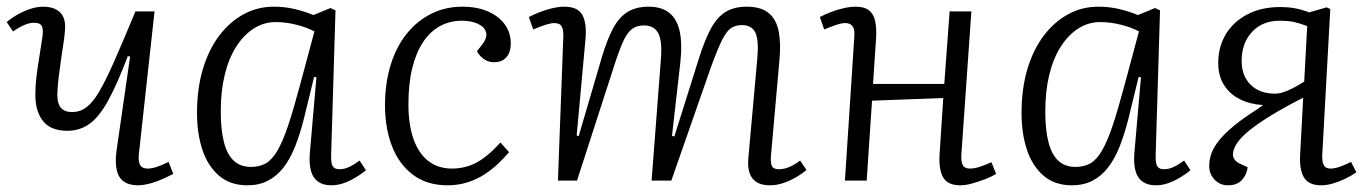

<svg xmlns="http://www.w3.org/2000/svg" viewBox="-21 -540 4092 574"><path d="M-1 -474Q13 -486 31.5 -496.5Q50 -507 70 -513.5Q90 -520 108 -520Q142 -520 159.5 -502Q177 -484 173 -447Q172 -431 168.5 -409Q165 -387 161.5 -362Q158 -337 155 -313.5Q152 -290 151 -271Q148 -239 158 -222Q168 -205 195 -205Q218 -205 237 -219Q256 -233 275.5 -266Q295 -299 321 -358Q347 -417 384 -506H441L394 -78Q392 -57 398 -46.5Q404 -36 421 -36Q432 -36 447.5 -41Q463 -46 483 -56L497 -20Q485 -14 471 -7.5Q457 -1 442.5 4Q428 9 415 11.5Q402 14 392 14Q365 14 349 2.5Q333 -9 328 -31.5Q323 -54 327 -87L368 -371L361 -372Q330 -290 303 -240.5Q276 -191 247 -170Q218 -149 180 -149Q128 -149 105 -181.5Q82 -214 85 -268Q85 -284 87.5 -306.5Q90 -329 95 -360Q100 -391 106 -431Q109 -452 104 -462Q99 -472 81 -472Q67 -472 51 -465Q35 -458 18 -446Z M969 -78Q968 -53 973.5 -43.5Q979 -34 994 -34Q1008 -34 1023 -41Q1038 -48 1054 -60L1073 -31Q1061 -21 1044 -10.5Q1027 0 1008 7Q989 14 969 14Q946 14 930.5 3.5Q915 -7 909 -28Q903 -49 905 -79L925 -309L918 -310L888 -187Q876 -139 861 -101.5Q846 -64 826 -38.5Q806 -13 779.5 0.5Q753 14 719 14Q667 14 633.5 -15Q600 -44 584 -92.5Q568 -141 568 -202Q568 -275 585.5 -333.5Q603 -392 634.5 -433.5Q666 -475 707.5 -497.5Q749 -520 797 -520Q832 -520 862 -512.5Q892 -505 916 -495L967 -516L982 -509ZM729 -41Q755 -41 773.5 -51.5Q792 -62 808 -89Q824 -116 840 -163.5Q856 -211 876 -286L919 -446Q897 -458 865.5 -466Q834 -474 803 -474Q768 -474 738 -455Q708 -436 685.5 -401Q663 -366 651 -317Q639 -268 639 -207Q639 -150 649 -113Q659 -76 679 -58.5Q699 -41 729 -41Z M1361 -520Q1406 -520 1438.5 -505.5Q1471 -491 1488.5 -466.5Q1506 -442 1506 -410Q1506 -384 1493 -369Q1480 -354 1456 -354Q1439 -354 1425.5 -363.5Q1412 -373 1405 -387L1420 -406Q1437 -428 1432 -444Q1427 -460 1407.5 -469Q1388 -478 1359 -478Q1324 -478 1294.5 -462Q1265 -446 1244 -414.5Q1223 -383 1211.5 -336.5Q1200 -290 1200 -228Q1200 -168 1215 -125Q1230 -82 1259 -59Q1288 -36 1331 -36Q1355 -36 1379 -43.5Q1403 -51 1427 -69Q1451 -87 1475 -114L1501 -85Q1487 -69 1469 -51.5Q1451 -34 1428 -19Q1405 -4 1377 5Q1349 14 1317 14Q1255 14 1213 -18Q1171 -50 1150.5 -104Q1130 -158 1130 -225Q1130 -290 1146.5 -344.5Q1163 -399 1194 -438Q1225 -477 1267.5 -498.5Q1310 -520 1361 -520Z M1955 -366Q1959 -419 1946.5 -441.5Q1934 -464 1904 -464Q1882 -464 1867.5 -452.5Q1853 -441 1841 -414Q1829 -387 1814 -340L1704 0H1647L1663 -429Q1664 -450 1658.5 -460.5Q1653 -471 1636 -471Q1627 -471 1612 -466.5Q1597 -462 1573 -452L1560 -489Q1571 -495 1589.5 -502.5Q1608 -510 1628.5 -515Q1649 -520 1666 -520Q1707 -520 1720.5 -494.5Q1734 -469 1729 -419L1703 -135L1709 -133L1778 -368Q1794 -422 1812 -455.5Q1830 -489 1855.5 -504.5Q1881 -520 1918 -520Q1957 -520 1980 -501.5Q2003 -483 2011 -446.5Q2019 -410 2013 -354L1988 -134L1995 -132L2068 -364Q2086 -421 2104.5 -455Q2123 -489 2148.5 -504.5Q2174 -520 2211 -520Q2254 -520 2277 -501Q2300 -482 2307 -446Q2314 -410 2309 -358L2284 -76Q2282 -54 2286.5 -44Q2291 -34 2308 -34Q2322 -34 2338 -40.5Q2354 -47 2371 -60L2390 -32Q2379 -22 2360.5 -11Q2342 0 2321.5 7Q2301 14 2281 14Q2256 14 2241 4.5Q2226 -5 2220 -22.5Q2214 -40 2216 -65L2243 -365Q2248 -421 2237 -443Q2226 -465 2197 -465Q2178 -465 2164.5 -456Q2151 -447 2137.5 -420Q2124 -393 2104 -338L1986 0H1927Z M2799 -247 2586 -239 2570 0H2505L2533 -430Q2535 -452 2528 -461.5Q2521 -471 2506 -471Q2495 -471 2480 -466Q2465 -461 2443 -452L2430 -489Q2443 -496 2462 -503.5Q2481 -511 2501 -515.5Q2521 -520 2537 -520Q2563 -520 2577 -509Q2591 -498 2595.5 -476.5Q2600 -455 2598 -424Q2596 -391 2593.5 -357Q2591 -323 2589 -289H2802L2818 -506H2883L2853 -77Q2852 -56 2857.5 -46Q2863 -36 2879 -36Q2891 -36 2907 -41Q2923 -46 2943 -55L2957 -20Q2944 -12 2924.5 -4.5Q2905 3 2885.5 8.5Q2866 14 2850 14Q2812 14 2798.5 -10Q2785 -34 2788 -80Z M3434 -78Q3433 -53 3438.5 -43.5Q3444 -34 3459 -34Q3473 -34 3488 -41Q3503 -48 3519 -60L3538 -31Q3526 -21 3509 -10.5Q3492 0 3473 7Q3454 14 3434 14Q3411 14 3395.5 3.5Q3380 -7 3374 -28Q3368 -49 3370 -79L3390 -309L3383 -310L3353 -187Q3341 -139 3326 -101.5Q3311 -64 3291 -38.5Q3271 -13 3244.5 0.5Q3218 14 3184 14Q3132 14 3098.5 -15Q3065 -44 3049 -92.5Q3033 -141 3033 -202Q3033 -275 3050.5 -333.5Q3068 -392 3099.5 -433.5Q3131 -475 3172.5 -497.5Q3214 -520 3262 -520Q3297 -520 3327 -512.5Q3357 -505 3381 -495L3432 -516L3447 -509ZM3194 -41Q3220 -41 3238.5 -51.5Q3257 -62 3273 -89Q3289 -116 3305 -163.5Q3321 -211 3341 -286L3384 -446Q3362 -458 3330.5 -466Q3299 -474 3268 -474Q3233 -474 3203 -455Q3173 -436 3150.5 -401Q3128 -366 3116 -317Q3104 -268 3104 -207Q3104 -150 3114 -113Q3124 -76 3144 -58.5Q3164 -41 3194 -41Z M3875 -248Q3822 -221 3782.5 -197Q3743 -173 3716.5 -152Q3690 -131 3677.5 -112.5Q3665 -94 3665 -78Q3665 -70 3669.5 -63.5Q3674 -57 3683 -52L3709 -40Q3706 -17 3691.5 -1.5Q3677 14 3650 14Q3626 14 3610 -3Q3594 -20 3594 -44Q3594 -72 3608 -97.5Q3622 -123 3653.5 -151.5Q3685 -180 3737 -213L3755 -226Q3717 -228 3686.5 -243Q3656 -258 3638.5 -285.5Q3621 -313 3621 -352Q3621 -399 3643 -436.5Q3665 -474 3707 -496.5Q3749 -519 3807 -519Q3829 -519 3849 -515.5Q3869 -512 3893 -503L3945 -518L3956 -513L3932 -77Q3931 -57 3936.5 -46.5Q3942 -36 3957 -36Q3968 -36 3983 -41Q3998 -46 4018 -56L4034 -25Q4020 -15 4001.5 -6Q3983 3 3964 8.5Q3945 14 3929 14Q3891 14 3877 -10Q3863 -34 3866 -80ZM3887 -462Q3863 -471 3846.5 -474.5Q3830 -478 3804 -478Q3753 -478 3722 -444.5Q3691 -411 3691 -358Q3691 -313 3718 -286.5Q3745 -260 3791 -260Q3808 -260 3830.5 -270Q3853 -280 3878 -296Z"/></svg>

Font: Literata 24pt Light
Style: Italic
Weight: 300
Italic angle: -2°
Designer: Latin by Veronika Burian and Jose Scaglione. Greek by Irene Vlachou. Cyrillic by Vera Evstafieva
Foundry: TypeTogether
Version: Version 3.103;gftools[0.9.29]